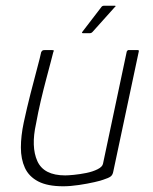

<svg xmlns="http://www.w3.org/2000/svg" viewBox="-20 -647 533 671"><path d="M201 4Q146 4 113.5 -13Q81 -30 67 -60.5Q53 -91 53 -131.5Q53 -172 63 -219Q74 -270 86.5 -319Q99 -368 109.5 -407Q120 -446 124 -465Q127 -470 129.5 -471Q132 -472 137 -472H160Q166 -472 167.5 -471Q169 -470 166 -464Q164 -456 157.5 -431Q151 -406 141.5 -370.5Q132 -335 122.5 -294.5Q113 -254 106 -215Q88 -134 110.5 -84Q133 -34 208 -34Q218 -34 238.5 -36Q259 -38 281.5 -42.5Q304 -47 321 -55.5Q338 -64 340 -75L423 -467Q424 -469 425.5 -470.5Q427 -472 428 -472H461Q463 -472 464.5 -471Q466 -470 465 -467L376 -48Q374 -36 367 -30.5Q360 -25 341 -19Q334 -16 310 -10.5Q286 -5 256 -0.5Q226 4 201 4ZM270 -531Q266 -531 266.5 -533Q267 -535 268 -536L334 -622Q337 -627 344 -627H381Q384 -627 384 -625.5Q384 -624 381 -622L303 -535Q301 -533 299 -532Q297 -531 295 -531Z"/></svg>

Font: Glory Thin ExtraLight
Style: Italic
Weight: 250
Italic angle: -12°
Version: Version 1.011